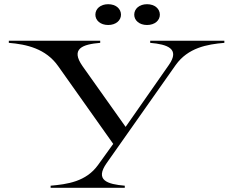

<svg xmlns="http://www.w3.org/2000/svg" viewBox="-20 -694 1110 914"><path d="M221 190V200H574V190C491 183 430 164 488 82L816 -384C875 -467 966 -483 1048 -490V-500H695V-490C777 -483 838 -462 784 -385L578 -90L373 -379C314 -463 374 -483 457 -490V-500H22V-490C106 -483 198 -463 257 -379L519 -9L447 91C390 171 300 183 221 190ZM495 -575C532 -575 556 -597 556 -624C556 -652 532 -674 495 -674C458 -674 434 -652 434 -624C434 -597 458 -575 495 -575ZM680 -575C717 -575 741 -597 741 -624C741 -652 717 -674 680 -674C643 -674 619 -652 619 -624C619 -597 643 -575 680 -575Z"/></svg>

Font: Sprat Extended
Style: Regular
Weight: 400
Width: 9
Designer: Ethan Nakache
Foundry: Collletttivo
Version: Version 2.000;Glyphs 3.2 (3217)